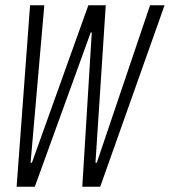

<svg xmlns="http://www.w3.org/2000/svg" viewBox="-20 -708 644 728"><path d="M43 0 94 -688H148L96 -91H101L315 -688H381L342 -91H347L549 -688H604L360 0H292L328 -585H324L112 0Z"/></svg>

Font: Saira ExtraCondensed Light
Style: Italic
Weight: 300
Width: 2
Italic angle: -12°
Designer: Hector Gatti with collaboration of the Omnibus-Type team
Foundry: Omnibus-Type
Version: Version 1.101